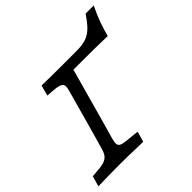

<svg xmlns="http://www.w3.org/2000/svg" viewBox="-174 -826 982 982"><g transform="rotate(-45 317.5 -335.0)"><path d="M185.5 -509.7 142.7 -512.9 158.1 -570.2Q219.4 -568.5 305.6 -568.5H310.5H409.7Q450.8 -568.5 477.8 -577.4Q504.8 -586.3 527.4 -608.1Q550 -629.8 577.4 -671H636.3Q613.7 -624.2 600.4 -587.5Q587.1 -550.8 576.6 -509.7Q494.4 -512.1 403.2 -512.1H330.6L244.4 -201.6H169.4L237.1 -445.2Q244.4 -468.5 243.1 -481.5Q241.9 -494.4 228.6 -500.8Q215.3 -507.3 185.5 -509.7ZM-0.8 0 15.3 -56.5 60.5 -60.5Q90.3 -62.9 106.5 -69.8Q122.6 -76.6 131.9 -89.1Q141.1 -101.6 147.6 -125.8L169.4 -201.6H244.4L222.6 -125.8Q216.1 -102.4 216.9 -89.9Q217.7 -77.4 228.6 -71.8Q239.5 -66.1 263.7 -63.7L338.7 -55.6L322.6 0.8L276.6 0Q217.7 -2.4 146.8 -2.4H150H152.4Q93.5 -2.4 -0.8 0Z"/></g></svg>

Font: Playfair Micro SmCond SmLight
Style: Italic
Weight: 360
Width: 4
Italic angle: -15.6°
Designer: Claus Eggers Sørensen
Foundry: Claus Eggers Sørensen
Version: Version 2.203;Glyphs 3.3 (3326)